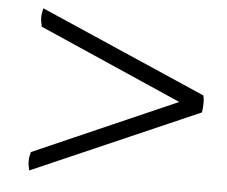

<svg xmlns="http://www.w3.org/2000/svg" viewBox="-45 -745 801 677"><g transform="rotate(5 355.0 -406.0)"><path d="M82 -184.1 587.9 -405.8 82 -627.9Q77.1 -646.5 77.1 -662.1Q77.1 -674.3 82 -692.9L670.9 -436Q676.3 -411.6 670.9 -376L82 -119.1Q77.1 -137.7 77.1 -152.8Q77.1 -165.5 82 -184.1Z"/></g></svg>

Font: Adamina
Style: Regular
Weight: 400
Designer: Cyreal (www.cyreal.org)
Foundry: Cyreal (www.cyreal.org)
Version: Version 1.010